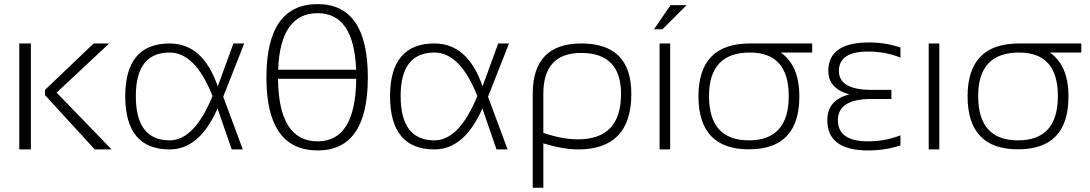

<svg xmlns="http://www.w3.org/2000/svg" viewBox="-20 -723 5276 929"><path d="M508.3 -512.7 253.9 -274.9 520 0H438.5L197.8 -262.7V-288.1L433.1 -512.7ZM129.4 -512.7V0H73.2V-512.7Z M585.9 -256.3Q585.9 -512.7 800.8 -512.7Q962.4 -512.7 1033.7 -305.2L1109.4 -512.7H1161.6L1060.1 -254.9L1154.8 0H1101.1L1032.7 -198.2Q945.3 0 800.8 0Q586.9 0 585.9 -256.3ZM800.8 -43.9Q920.4 -43.9 1008.3 -258.3Q925.3 -468.8 800.8 -468.8Q637.2 -468.8 637.2 -258.3Q637.2 -43.9 800.8 -43.9Z M1325.2 -341.8Q1328.1 -39.1 1517.1 -39.1Q1700.7 -39.1 1703.6 -341.8ZM1703.1 -385.7Q1692.9 -659.2 1517.1 -659.2Q1336.4 -659.2 1325.7 -385.7ZM1269 -348.1Q1269 -703.1 1517.1 -703.1Q1759.8 -703.1 1759.8 -348.1Q1759.8 4.9 1517.1 4.9Q1269 4.9 1269 -348.1Z M1867.2 -256.3Q1867.2 -512.7 2082 -512.7Q2243.7 -512.7 2314.9 -305.2L2390.6 -512.7H2442.9L2341.3 -254.9L2436 0H2382.3L2314 -198.2Q2226.6 0 2082 0Q1868.2 0 1867.2 -256.3ZM2082 -43.9Q2201.7 -43.9 2289.6 -258.3Q2206.5 -468.8 2082 -468.8Q1918.5 -468.8 1918.5 -258.3Q1918.5 -43.9 2082 -43.9Z M2608.9 -80.1Q2701.2 -48.8 2776.4 -48.8Q2984.9 -48.8 2984.9 -268.6Q2984.9 -466.8 2792 -466.8Q2608.9 -466.8 2608.9 -268.6ZM2793 -512.7Q3034.7 -512.7 3034.7 -268.6Q3034.7 0 2776.9 0Q2705.6 0 2608.9 -29.3V185.5H2557.6V-268.6Q2557.6 -512.7 2793 -512.7Z M3222.7 -512.7V0H3171.4V-512.7ZM3224.6 -698.2H3302.2L3185.5 -581.5H3144.5Z M3603.5 -43.9Q3796.4 -43.9 3796.4 -258.3Q3796.4 -468.8 3608.4 -468.8Q3410.6 -468.8 3410.6 -258.3Q3410.6 -43.9 3603.5 -43.9ZM3359.4 -256.3Q3359.4 -512.7 3608.4 -512.7H3909.7V-468.8H3757.8Q3847.7 -405.8 3847.7 -256.3Q3847.7 -0.5 3603.5 -0.5Q3360.4 -0.5 3359.4 -256.3Z M4336.9 -444.3Q4263.7 -473.6 4180.7 -473.6Q4039.1 -473.6 4039.1 -379.9Q4039.1 -288.1 4197.8 -288.1H4293V-244.1H4196.3Q4034.2 -244.1 4034.2 -141.6Q4034.2 -39.1 4180.7 -39.1Q4263.7 -39.1 4336.9 -68.4V-19.5Q4263.7 4.9 4180.7 4.9Q3982.9 4.9 3982.9 -141.6Q3982.9 -239.3 4089.4 -266.1Q3987.8 -294.9 3987.8 -379.9Q3987.8 -517.6 4185.5 -517.6Q4263.7 -517.6 4336.9 -493.2Z M4524.9 -512.7V0H4473.6V-512.7Z M4905.8 -43.9Q5098.6 -43.9 5098.6 -258.3Q5098.6 -468.8 4910.6 -468.8Q4712.9 -468.8 4712.9 -258.3Q4712.9 -43.9 4905.8 -43.9ZM4661.6 -256.3Q4661.6 -512.7 4910.6 -512.7H5211.9V-468.8H5060.1Q5149.9 -405.8 5149.9 -256.3Q5149.9 -0.5 4905.8 -0.5Q4662.6 -0.5 4661.6 -256.3Z"/></svg>

Font: Voltera Light
Style: Light
Weight: 300
Designer: Bernd Montag
Version: Version 1.301